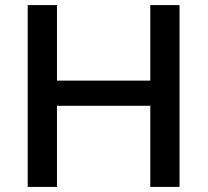

<svg xmlns="http://www.w3.org/2000/svg" viewBox="-20 -735 816 755"><path d="M571 0V-715H686V0ZM204 0H89V-715H204ZM194 -319V-418H581V-319Z"/></svg>

Font: Wix Madefor Display SemiBold
Style: Regular
Weight: 600
Designer: Dalton Maag Ltd
Foundry: Dalton Maag Ltd
Version: Version 3.100